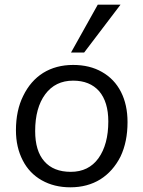

<svg xmlns="http://www.w3.org/2000/svg" viewBox="-20 -792 612 819"><path d="M280 7Q211 7 158 -23Q105 -53 77 -108Q48 -164 48 -236Q48 -321 79 -383Q110 -447 164 -481Q219 -515 292 -515Q363 -515 415 -485Q468 -455 496 -400Q524 -345 524 -271Q524 -187 494 -124Q462 -61 408 -27Q353 7 280 7ZM282 -59Q358 -59 400 -117Q442 -176 442 -274Q442 -357 403 -403Q363 -448 292 -448Q216 -448 173 -390Q130 -332 130 -233Q130 -148 169 -104Q208 -59 282 -59ZM339 -568H283L397 -772H494Z"/></svg>

Font: PRinguin Sans
Style: Italic
Weight: 400
Designer: Vernon Adams
Foundry: Vernon Adams
Version: ""